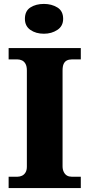

<svg xmlns="http://www.w3.org/2000/svg" viewBox="-20 -959 455 979"><path d="M24 0V-58H70Q81 -58 92 -63Q103 -68 110 -79.5Q117 -91 117 -109V-600Q117 -621 110 -633.5Q103 -646 92 -651Q81 -656 70 -656H24V-714H392V-656H345Q331 -656 320.5 -650.5Q310 -645 304.5 -633Q299 -621 299 -599V-111Q299 -94 305.5 -81.5Q312 -69 322 -63.5Q332 -58 345 -58H392V0ZM204 -787Q163 -787 135 -806.5Q107 -826 107 -863Q107 -903 135 -921Q163 -939 204 -939Q243 -939 272.5 -921Q302 -903 302 -863Q302 -826 272.5 -806.5Q243 -787 204 -787Z"/></svg>

Font: Noto Rashi Hebrew ExtraBold
Style: Regular
Weight: 800
Version: Version 1.006